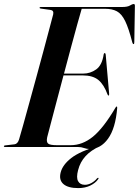

<svg xmlns="http://www.w3.org/2000/svg" viewBox="-32 -735 695 960"><path d="M357.5 0H-7Q-12.5 0 -12.5 -3.5Q-12.5 -7.5 -6.5 -8L40.5 -13.5Q56 -15.5 63 -37Q70 -60 83.5 -108.5Q97 -157 114.5 -220.8Q132 -284.5 150.8 -353Q169.5 -421.5 186.5 -484.8Q203.5 -548 216 -595.5Q228.5 -643 234 -663.5Q238 -683.5 219.5 -685.5L172.5 -692Q166 -692.5 166 -696.5Q166 -700 172 -700H578Q605.5 -700 617.8 -707.5Q630 -715 636.5 -715Q642.5 -715 642.5 -706L639.5 -524.5Q639.5 -514.5 636 -514.5Q632 -514.5 629.5 -523Q611.5 -593.5 593.8 -629.8Q576 -666 552.5 -678.5Q529 -691 494 -691H376.5Q369 -666 355 -615.5Q341 -565 323.5 -500Q306 -435 288 -367H384Q419.5 -367 449 -388Q478.5 -409 486.5 -463.5Q487.5 -469.5 491.5 -469.5Q495.5 -469.5 496.5 -462L513.5 -269Q514.5 -258.5 511.5 -257.5Q508 -256.5 505.5 -263Q487.5 -312.5 459.8 -335.2Q432 -358 381.5 -358H285.5Q267.5 -290.5 251 -227.8Q234.5 -165 222 -117.8Q209.5 -70.5 204 -49Q199 -26 208.2 -17.5Q217.5 -9 253 -9H321Q380 -9 432.2 -51.2Q484.5 -93.5 545 -196Q549 -202.5 551 -202.5Q554.5 -202.5 554 -195Q545.5 -93 508.2 -41.5Q471 10 416.5 10Q401 10 387.8 5Q374.5 0 357.5 0ZM466.5 -8.5 468 -4Q378.5 35.5 358.5 115.5Q348.5 153 358.5 171Q368.5 189 392.5 189Q409 189 425.5 179.8Q442 170.5 452.5 157.5Q456.5 153 460 154.5Q462.5 156.5 458 162Q445.5 180 419.5 192.8Q393.5 205.5 359.5 205.5Q308 205.5 284.8 185Q261.5 164.5 271.5 126.5Q281.5 88.5 324.5 55Q367.5 21.5 466.5 -8.5Z"/></svg>

Font: Fraunces 144pt SemiBold
Style: Italic
Weight: 600
Italic angle: -16°
Version: Version 1.000;[0bf87f6ff]